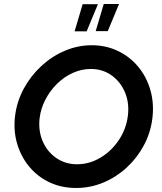

<svg xmlns="http://www.w3.org/2000/svg" viewBox="-20 -930 805 955"><path d="M738 -342Q729 -269 695 -206Q661 -143 609 -95.5Q557 -48 493 -21.5Q429 5 359 5Q286 5 226.5 -23Q167 -51 125.5 -101Q84 -151 65 -216Q46 -281 55 -354Q64 -426 98.5 -489.5Q133 -553 185.5 -601.5Q238 -650 302.5 -677.5Q367 -705 436 -705Q507 -705 566.5 -676.5Q626 -648 667.5 -598Q709 -548 728 -482Q747 -416 738 -342ZM616 -354Q624 -418 601.5 -471Q579 -524 534.5 -555.5Q490 -587 432 -587Q386 -587 342.5 -567.5Q299 -548 264 -513.5Q229 -479 206 -435Q183 -391 177 -342Q170 -279 192.5 -227Q215 -175 260 -144Q305 -113 363 -113Q425 -113 480 -146Q535 -179 571.5 -234Q608 -289 616 -354ZM456 -775 496 -910H572L516 -775ZM351 -774 391 -909H467L411 -774Z"/></svg>

Font: Kulim Park
Style: Bold Italic
Weight: 700
Italic angle: -8°
Designer: Noponies / Dale Sattler
Foundry: Noponies
Version: Version 1.000; ttfautohint (v1.8.3)